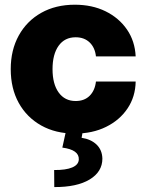

<svg xmlns="http://www.w3.org/2000/svg" viewBox="-20 -547 611 803"><path d="M293 11.7Q212.9 11.7 152.3 -22.2Q91.8 -56.2 58.3 -116.7Q24.9 -177.2 24.9 -257.8Q24.9 -337.9 58.6 -398.7Q92.3 -459.5 152.6 -493.4Q212.9 -527.3 293 -527.3Q365.2 -527.3 421.4 -499.8Q477.5 -472.2 511 -423.6Q544.4 -375 547.4 -311H381.3Q377.4 -347.7 355 -369.4Q332.5 -391.1 296.4 -391.1Q250.5 -391.1 225.1 -355.5Q199.7 -319.8 199.7 -257.8Q199.7 -195.8 225.3 -160.2Q251 -124.5 296.4 -124.5Q333 -124.5 355 -146.5Q377 -168.5 381.3 -206.1H547.4Q546.4 -142.6 513.4 -93.5Q480.5 -44.4 423.6 -16.4Q366.7 11.7 293 11.7ZM256.8 -2.9H327.1L321.3 29.3Q360.4 35.2 383.8 57.6Q407.2 80.1 408.2 116.2Q408.2 171.4 355 203.6Q301.8 235.8 207 235.4L206.5 164.1Q255.4 164.6 282 153.3Q308.6 142.1 309.6 120.1Q311.5 79.6 240.7 70.3Z"/></svg>

Font: Inter Display Extra Bold
Style: Regular
Weight: 800
Designer: Rasmus Andersson
Foundry: rsms
Version: Version 4.000;git-4fc901f